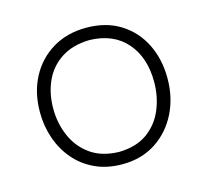

<svg xmlns="http://www.w3.org/2000/svg" viewBox="-83 -615 778 720"><g transform="rotate(-15 306.5 -255.0)"><path d="M308.6 -37.6Q241.2 -39.1 197.5 -70.3Q153.8 -101.6 132.3 -151.4Q110.8 -201.2 110.8 -257.8Q110.8 -317.4 132.8 -365.2Q154.8 -413.1 199 -441.7Q243.2 -470.2 308.6 -471.7Q400.9 -469.2 451.7 -410.9Q502.4 -352.5 502.4 -257.8Q502.4 -201.2 481.9 -151.4Q461.4 -101.6 418.5 -70.3Q375.5 -39.1 308.6 -37.6ZM308.6 10.3Q382.8 10.3 438 -25.6Q493.2 -61.5 523.7 -122.3Q554.2 -183.1 554.2 -257.8Q554.2 -332 524.7 -391.4Q495.1 -450.7 439.9 -485.1Q384.8 -519.5 308.1 -519.5Q233.9 -519.5 177.7 -485.8Q121.6 -452.1 90.3 -393.1Q59.1 -334 59.1 -257.8Q59.1 -204.6 75.7 -156.2Q92.3 -107.9 124 -70.6Q155.8 -33.2 202.1 -11.5Q248.5 10.3 308.6 10.3Z"/></g></svg>

Font: Pinar-VF
Style: Regular
Weight: 300
Designer: Amin Abedi
Version: Version 3.0